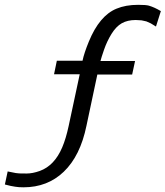

<svg xmlns="http://www.w3.org/2000/svg" viewBox="-59 -590 692 803"><path d="M7.3 133.8 22 135.3Q27.3 135.7 52.2 135.7Q77.1 135.7 107.4 125Q168.9 102.5 201.2 26.4Q216.8 -10.3 228 -62.5L274.4 -279.3H167L178.7 -335.9H286.1Q293 -368.7 312.5 -416Q356.9 -524.4 428.2 -553.7Q466.8 -569.8 518.6 -569.8Q551.8 -569.8 563.5 -566.4Q586.9 -559.6 613.8 -543.5L593.3 -479L571.8 -492.2L553.2 -500.5L533.2 -504.9L508.8 -506.3Q474.1 -506.3 450.2 -492.7Q426.3 -479 407.2 -448Q388.2 -417 376.5 -383.1Q364.7 -349.1 361.3 -335.4V-335H505.9L493.7 -278.3H348.1L302.7 -64.5Q276.9 62 207.5 128.4Q139.6 193.4 39.1 193.4Q19 193.4 4.4 190.9L-14.6 187.5L-38.6 181.6L-26.9 127Z"/></svg>

Font: Tuffy
Style: Italic
Weight: 400
Italic angle: -12°
Designer: Thatcher Ulrich, Karoly Barta and Michael Everson
Version: Version 001.271